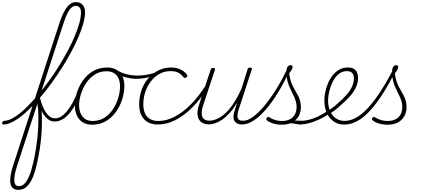

<svg xmlns="http://www.w3.org/2000/svg" viewBox="-190 -1154 3999 1806"><path d="M-159 17Q-166 17 -168.5 11.5Q-171 6 -169 -0.5Q-167 -7 -162 -12.5Q-157 -18 -148 -18Q-124 -18 -95 -30.5Q-66 -43 -34 -65Q-2 -87 31.5 -118Q65 -149 99.5 -185.5Q134 -222 168 -260Q220 -324 270.5 -393Q321 -462 365.5 -534.5Q410 -607 448 -678Q486 -749 513.5 -815Q541 -881 556.5 -937.5Q572 -994 572 -1038Q572 -1047 577 -1052Q582 -1057 590 -1057Q598 -1057 604 -1052Q610 -1047 610 -1038Q610 -994 594 -935.5Q578 -877 549 -809Q520 -741 481 -667.5Q442 -594 395 -520Q348 -446 296 -374Q244 -302 189 -238Q154 -197 117 -159Q80 -121 44 -89Q8 -57 -28 -33Q-64 -9 -96.5 4Q-129 17 -159 17ZM-16 632Q-47 632 -66 618Q-85 604 -91 574.5Q-97 545 -91 501Q-85 457 -65 398L370 -940Q404 -1041 440.5 -1087.5Q477 -1134 524 -1134Q552 -1134 570.5 -1122.5Q589 -1111 599.5 -1089.5Q610 -1068 610 -1038Q610 -1029 604 -1024Q598 -1019 590 -1019Q582 -1019 577 -1024Q572 -1029 572 -1038Q572 -1058 566 -1071.5Q560 -1085 549 -1092Q538 -1099 523 -1099Q500 -1099 480.5 -1081Q461 -1063 442.5 -1025Q424 -987 404 -925L183 -245Q196 -193 200.5 -133.5Q205 -74 204.5 -10Q204 54 199 118.5Q194 183 184.5 243Q175 303 163.5 357.5Q152 412 139 456Q123 512 100 551.5Q77 591 48.5 611.5Q20 632 -16 632ZM-11 597Q6 597 22 588Q38 579 52 560.5Q66 542 78.5 515.5Q91 489 102 456Q113 418 124 370Q135 322 144.5 266.5Q154 211 160.5 152.5Q167 94 169.5 35.5Q172 -23 170.5 -77.5Q169 -132 162 -179L-30 408Q-60 504 -55.5 550.5Q-51 597 -11 597Z M324 -11Q294 -11 270.5 -26Q247 -41 229 -65Q211 -89 198.5 -119Q186 -149 177.5 -178Q169 -207 165 -232Q163 -241 167.5 -244.5Q172 -248 178 -246.5Q184 -245 185 -237Q195 -197 208.5 -161.5Q222 -126 240 -99Q258 -72 279.5 -56.5Q301 -41 327 -41Q359 -41 387.5 -59.5Q416 -78 443.5 -112.5Q471 -147 496 -194Q521 -241 543 -296Q546 -304 553 -303.5Q560 -303 565 -297.5Q570 -292 567 -281Q534 -192 495.5 -132Q457 -72 413.5 -41.5Q370 -11 324 -11Z M677 19Q624 19 587.5 -4Q551 -27 532.5 -68.5Q514 -110 514 -164Q514 -220 533 -281.5Q552 -343 590.5 -397.5Q629 -452 686 -485.5Q743 -519 819 -519Q870 -519 906 -497.5Q942 -476 961 -436.5Q980 -397 980 -344Q980 -302 968.5 -253Q957 -204 933.5 -156Q910 -108 873.5 -68.5Q837 -29 788 -5Q739 19 677 19ZM681 -16Q746 -16 794.5 -48Q843 -80 875 -130Q907 -180 923 -236Q939 -292 939 -340Q939 -384 925 -416Q911 -448 882.5 -466Q854 -484 812 -484Q750 -484 702 -453Q654 -422 621 -373Q588 -324 571 -268.5Q554 -213 554 -165Q554 -121 568.5 -87Q583 -53 611.5 -34.5Q640 -16 681 -16Z M1091 -413Q1045 -413 991.5 -427Q938 -441 893 -469Q887 -473 886 -479Q885 -485 889 -490Q893 -495 898.5 -496.5Q904 -498 910 -494Q934 -478 965.5 -466.5Q997 -455 1033 -449Q1069 -443 1102 -443Q1137 -443 1174.5 -448.5Q1212 -454 1246.5 -464Q1281 -474 1308 -490Q1318 -495 1323 -491Q1328 -487 1327 -480Q1326 -473 1316 -468Q1261 -439 1204 -426Q1147 -413 1091 -413Z M1296 17Q1209 17 1164 -34Q1119 -85 1119 -171Q1119 -244 1141.5 -307Q1164 -370 1205 -417.5Q1246 -465 1300.5 -492Q1355 -519 1419 -519Q1474 -519 1515 -497Q1556 -475 1571 -446Q1573 -442 1572 -437.5Q1571 -433 1563 -426Q1553 -420 1547 -421Q1541 -422 1538 -426Q1519 -451 1491.5 -468Q1464 -485 1414 -485Q1357 -485 1310.5 -459.5Q1264 -434 1229.5 -389.5Q1195 -345 1176.5 -289Q1158 -233 1158 -171Q1158 -125 1173 -90Q1188 -55 1219.5 -35.5Q1251 -16 1300 -16Q1309 -16 1313 -11Q1317 -6 1316.5 0.5Q1316 7 1310.5 12Q1305 17 1296 17Z M1296 17Q1286 17 1281.5 12Q1277 7 1277 0.5Q1277 -6 1283 -11Q1289 -16 1301 -16Q1374 -16 1450.5 -55Q1527 -94 1602 -168.5Q1677 -243 1746 -352Q1752 -359 1759.5 -357.5Q1767 -356 1770.5 -349.5Q1774 -343 1767 -333Q1696 -220 1617.5 -142Q1539 -64 1457.5 -23.5Q1376 17 1296 17Z M1775 16Q1735 16 1706.5 -3Q1678 -22 1669.5 -62Q1661 -102 1682 -168L1792 -500Q1795 -508 1800 -511.5Q1805 -515 1816 -515Q1825 -515 1830 -511Q1835 -507 1832 -499L1721 -163Q1706 -117 1707.5 -84.5Q1709 -52 1727 -35.5Q1745 -19 1781 -19Q1810 -19 1846.5 -33.5Q1883 -48 1922.5 -82Q1962 -116 2002 -174.5Q2042 -233 2082 -322L2139 -503Q2142 -511 2146.5 -514.5Q2151 -518 2162 -518Q2171 -518 2176.5 -514.5Q2182 -511 2179 -503L2054 -120Q2038 -69 2046 -43.5Q2054 -18 2098 -18Q2106 -18 2108.5 -12.5Q2111 -7 2110 -0.5Q2109 6 2103 11.5Q2097 17 2087 17Q2063 17 2046.5 10Q2030 3 2019 -11Q2008 -25 2006 -46.5Q2004 -68 2012 -97L2041 -190Q2005 -129 1968.5 -89.5Q1932 -50 1897.5 -27Q1863 -4 1831.5 6Q1800 16 1775 16Z M2085 17Q2077 17 2074.5 11.5Q2072 6 2073.5 -0.5Q2075 -7 2081.5 -12.5Q2088 -18 2097 -18Q2139 -18 2190 -55Q2241 -92 2296 -157.5Q2351 -223 2404.5 -308.5Q2458 -394 2505 -491Q2510 -500 2517 -499.5Q2524 -499 2528 -490.5Q2532 -482 2526 -470Q2477 -368 2422.5 -279.5Q2368 -191 2311 -124.5Q2254 -58 2196.5 -20.5Q2139 17 2085 17Z M2637 17Q2622 17 2603.5 13.5Q2585 10 2563 7Q2541 4 2513 3L2541 -17Q2568 -20 2586.5 -20Q2605 -20 2619 -19Q2633 -18 2648 -18Q2657 -18 2661.5 -12.5Q2666 -7 2664 -0.5Q2662 6 2655.5 11.5Q2649 17 2637 17ZM2460 19Q2418 19 2381.5 8Q2345 -3 2321 -22Q2314 -27 2314.5 -34.5Q2315 -42 2320 -47Q2328 -54 2333 -54.5Q2338 -55 2347 -48Q2374 -32 2402.5 -24Q2431 -16 2462 -16Q2528 -16 2564 -51Q2600 -86 2600 -147Q2600 -175 2593 -199Q2586 -223 2575.5 -246Q2565 -269 2552.5 -293.5Q2540 -318 2529 -345Q2518 -372 2511 -405Q2504 -438 2504 -478Q2504 -510 2515 -525.5Q2526 -541 2544 -541Q2554 -541 2558 -535.5Q2562 -530 2562 -524Q2562 -515 2555.5 -501.5Q2549 -488 2530 -464Q2535 -426 2544 -396Q2553 -366 2565.5 -341.5Q2578 -317 2591 -295Q2604 -273 2615.5 -250.5Q2627 -228 2633.5 -203Q2640 -178 2640 -147Q2640 -72 2592 -26.5Q2544 19 2460 19Z M2635 17Q2626 17 2623 11.5Q2620 6 2622.5 -0.5Q2625 -7 2632 -12.5Q2639 -18 2648 -18Q2696 -18 2758.5 -40.5Q2821 -63 2890 -109Q2895 -112 2900 -110Q2905 -108 2908 -102.5Q2911 -97 2910 -91Q2909 -85 2903 -81Q2852 -48 2803.5 -26.5Q2755 -5 2712 6Q2669 17 2635 17Z M2887 -106Q2915 -123 2942 -143.5Q2969 -164 2993 -187Q3038 -226 3071 -263.5Q3104 -301 3121.5 -339.5Q3139 -378 3139 -417Q3139 -449 3123 -467Q3107 -485 3074 -485Q3065 -485 3061.5 -490Q3058 -495 3059 -502Q3060 -509 3066 -514Q3072 -519 3081 -519Q3117 -519 3138 -506.5Q3159 -494 3168.5 -471.5Q3178 -449 3178 -419Q3178 -376 3158.5 -333.5Q3139 -291 3102 -248.5Q3065 -206 3012 -162Q2987 -138 2959 -117Q2931 -96 2902 -77Z M3047 18Q3014 18 2985.5 7.5Q2957 -3 2934 -23Q2911 -43 2894.5 -71Q2878 -99 2869.5 -134Q2861 -169 2861 -209Q2861 -247 2870 -290Q2879 -333 2896.5 -373.5Q2914 -414 2940.5 -447Q2967 -480 3002 -499.5Q3037 -519 3082 -519Q3091 -519 3094.5 -514Q3098 -509 3096.5 -502Q3095 -495 3089 -490Q3083 -485 3074 -485Q3029 -485 2995.5 -457.5Q2962 -430 2940.5 -387Q2919 -344 2907.5 -297Q2896 -250 2896 -211Q2896 -167 2907 -131.5Q2918 -96 2938.5 -70Q2959 -44 2987.5 -30.5Q3016 -17 3052 -17Q3106 -17 3160.5 -47.5Q3215 -78 3270.5 -138Q3326 -198 3383.5 -285Q3441 -372 3501 -485Q3505 -492 3512.5 -492Q3520 -492 3524 -485Q3528 -478 3522 -467Q3461 -350 3402.5 -260Q3344 -170 3286 -108Q3228 -46 3168.5 -14Q3109 18 3047 18Z M3454 19Q3412 19 3375.5 8Q3339 -3 3315 -22Q3308 -27 3308.5 -34.5Q3309 -42 3314 -47Q3322 -54 3327 -54.5Q3332 -55 3341 -48Q3368 -32 3396.5 -24Q3425 -16 3456 -16Q3522 -16 3558 -51Q3594 -86 3594 -147Q3594 -175 3587 -199Q3580 -223 3569.5 -246Q3559 -269 3546.5 -293.5Q3534 -318 3523 -345Q3512 -372 3505 -405Q3498 -438 3498 -478Q3498 -510 3509 -525.5Q3520 -541 3538 -541Q3548 -541 3552 -535.5Q3556 -530 3556 -524Q3556 -515 3549.5 -501.5Q3543 -488 3524 -464Q3529 -426 3538 -396Q3547 -366 3559.5 -341.5Q3572 -317 3585 -295Q3598 -273 3609.5 -250.5Q3621 -228 3627.5 -203Q3634 -178 3634 -147Q3634 -72 3586 -26.5Q3538 19 3454 19Z"/></svg>

Font: Playwrite CU Thin
Style: Regular
Weight: 250
Designer: Veronika Burian, José Scaglione
Foundry: TypeTogether
Version: Version 1.002